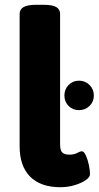

<svg xmlns="http://www.w3.org/2000/svg" viewBox="-20 -774 412 802"><path d="M232 8Q150 8 106 -36Q62 -80 62 -163V-716Q62 -735 78.5 -744.5Q95 -754 131 -754H162Q199 -754 215 -744.5Q231 -735 231 -716V-171Q231 -145 240.5 -136.5Q250 -128 270 -128Q289 -128 302 -135Q315 -142 322 -142Q331 -142 339 -124Q347 -106 351.5 -83.5Q356 -61 356 -47Q356 -34 338 -21.5Q320 -9 291.5 -0.5Q263 8 232 8ZM310 -314Q284 -314 266.5 -331.5Q249 -349 249 -375Q249 -401 266.5 -419Q284 -437 310 -437Q336 -437 354 -419Q372 -401 372 -375Q372 -349 354 -331.5Q336 -314 310 -314Z"/></svg>

Font: Asap Expanded ExtraBold
Style: Regular
Weight: 800
Width: 7
Designer: Pablo Cosgaya
Foundry: Omnibus-Type
Version: Version 3.001; ttfautohint (v1.8.4.7-5d5b)